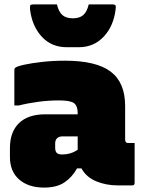

<svg xmlns="http://www.w3.org/2000/svg" viewBox="-20 -840 640 870"><path d="M547 -360V-208Q547 -192 560 -192H590V-11Q590 0 579 0H512Q461 0 416 -18.5Q371 -37 349 -77H329Q307 -37 272 -13.5Q237 10 180 10Q109 10 67 -26.5Q25 -63 25 -129V-169Q25 -242 66 -282Q107 -322 185 -322H332V-328Q332 -360 315.5 -372.5Q299 -385 247 -385Q202 -385 155.5 -379Q109 -373 65 -362H45V-522Q45 -529 48 -532Q55 -539 88.5 -546.5Q122 -554 171.5 -559.5Q221 -565 274 -565Q416 -565 481.5 -515.5Q547 -466 547 -360ZM230 -171Q230 -154 237.5 -147Q245 -140 261 -140Q300 -140 332 -161V-222H263Q247 -222 238 -213Q230 -205 230 -189ZM310 -757Q340 -757 357 -771.5Q374 -786 382 -820H490Q500 -820 503 -816Q506 -812 504 -798Q495 -722 450 -674Q405 -626 337 -626H283Q213 -626 169 -674Q125 -722 116 -798Q115 -812 117.5 -816Q120 -820 130 -820H238Q246 -786 263 -771.5Q280 -757 310 -757Z"/></svg>

Font: Recursive Mn Lnr St XBk
Style: Regular
Weight: 1000
Monospace: yes
Version: Version 1.079;hotconv 1.0.112;makeotfexe 2.5.65598; ttfautoh